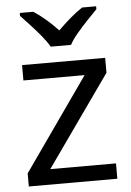

<svg xmlns="http://www.w3.org/2000/svg" viewBox="-54 -807 578 847"><g transform="rotate(-5 235.0 -383.0)"><path d="M431 0H39V-58L327 -468H56V-536H424V-470L140 -68H431ZM189 -606Q176 -629 154 -655.5Q132 -682 108 -708Q84 -734 66 -753V-766H126Q152 -749 180 -725Q208 -701 233 -674Q260 -701 288 -725Q316 -749 342 -766H404V-753Q385 -734 360.5 -708Q336 -682 313.5 -655.5Q291 -629 279 -606Z"/></g></svg>

Font: Noto Sans Tangsa
Style: Regular
Weight: 400
Designer: David Williams
Foundry: Google LLC
Version: Version 1.504